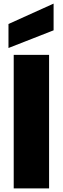

<svg xmlns="http://www.w3.org/2000/svg" viewBox="-20 -1044 348 1064"><path d="M56 -740H252V0H56ZM277 -1024V-876L27 -778V-911Z"/></svg>

Font: SVN-Poppins ExtraBold
Style: Regular
Weight: 800
Designer: Ninad Kale (Devanagari), Jonny Pinhorn (Latin)
Foundry: Indian Type Foundry
Version: Version 3.002 2017; ttfautohint (v1.8.3)